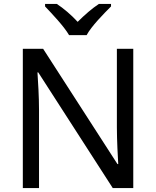

<svg xmlns="http://www.w3.org/2000/svg" viewBox="-20 -964 800 984"><path d="M334 -784H424C448 -829 511 -893 549 -931V-944H487C452 -921 414 -888 378 -852C345 -888 306 -921 271 -944H211V-931C247 -893 308 -829 334 -784ZM663 0V-714H579V-311C579 -246 584 -155 586 -123H582L201 -714H97V0H180V-399C180 -472 175 -546 172 -593H176L558 0Z"/></svg>

Font: Noto Sans Lycian
Style: Regular
Weight: 400
Designer: Monotype Design Team
Foundry: Monotype Imaging Inc.
Version: Version 2.002